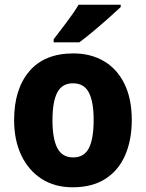

<svg xmlns="http://www.w3.org/2000/svg" viewBox="-20 -786 621 816"><path d="M540 -276Q540 -191 512 -126.5Q484 -62 428 -26Q372 10 289 10Q212 10 156.5 -26Q101 -62 70.5 -126Q40 -190 40 -276Q40 -407 104.5 -483Q169 -559 292 -559Q365 -559 421 -526.5Q477 -494 508.5 -430.5Q540 -367 540 -276ZM203 -275Q203 -197 223.5 -157Q244 -117 291 -117Q338 -117 358 -157Q378 -197 378 -276Q378 -354 357.5 -393Q337 -432 290 -432Q244 -432 223.5 -393Q203 -354 203 -275ZM493 -756Q474 -738 442.5 -710Q411 -682 377 -653.5Q343 -625 317 -606H208V-619Q233 -652 263.5 -692Q294 -732 314 -766H493Z"/></svg>

Font: Noto Sans Arabic SemCond ExtBd
Style: Regular
Weight: 800
Width: 4
Designer: Monotype Design Team, Nadine Chahine, Nizar Qandah and Khaled Hosny
Foundry: Monotype Imaging Inc.
Version: Version 2.012; ttfautohint (v1.8.4.7-5d5b)